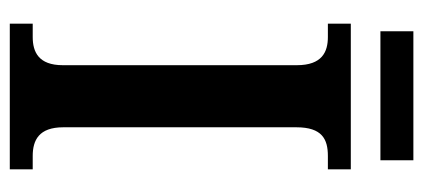

<svg xmlns="http://www.w3.org/2000/svg" viewBox="-262 -624 885 402"><g transform="rotate(90 181.0 -422.5)"><path d="M45 -776H315V-845H45ZM29 0H334V-48H306C273 -48 246 -61 246 -112V-600C246 -654 271 -666 306 -666H334V-714H29V-666H57C88 -666 116 -654 116 -601V-111C116 -60 88 -48 57 -48H29Z"/></g></svg>

Font: Noto Serif Khmer SemiCondensed SemiBold
Style: Regular
Weight: 600
Width: 4
Designer: Danh Hong and the Monotype Design Team
Foundry: Monotype Imaging Inc.
Version: Version 2.004